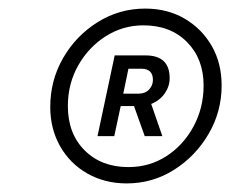

<svg xmlns="http://www.w3.org/2000/svg" viewBox="-20 -736 536 447"><path d="M275 -309Q224 -309 183.5 -332Q143 -355 120 -395.5Q97 -436 97 -487Q97 -549 127 -601Q157 -653 207.5 -684.5Q258 -716 318 -716Q370 -716 410 -692.5Q450 -669 473 -629Q496 -589 496 -537Q496 -476 465.5 -424Q435 -372 385 -340.5Q335 -309 275 -309ZM279 -347Q328 -347 367.5 -372.5Q407 -398 430.5 -441.5Q454 -485 454 -537Q454 -599 415.5 -638Q377 -677 314 -677Q266 -677 226 -651.5Q186 -626 162 -583.5Q138 -541 138 -489Q138 -425 177 -386Q216 -347 279 -347ZM207 -419 247 -607H319Q375 -607 375 -554Q375 -535 363.5 -518.5Q352 -502 332 -494L358 -419H317L292 -489H261L246 -419ZM309 -576H279L267 -518H303Q318 -518 327 -527.5Q336 -537 336 -550Q336 -576 309 -576Z"/></svg>

Font: Red Hat Display Medium
Style: Italic
Weight: 500
Italic angle: -12°
Designer: Pentagram, MCKL
Foundry: Pentagram, MCKL
Version: Version 1.023; ttfautohint (v1.8.3)